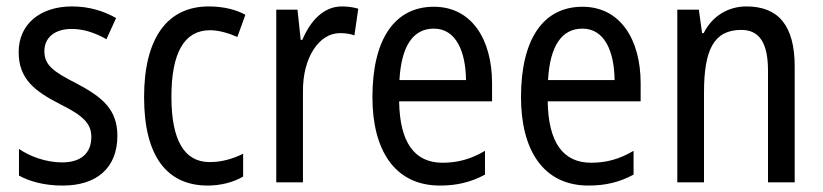

<svg xmlns="http://www.w3.org/2000/svg" viewBox="-20 -567 2560 597"><path d="M345 -145C345 -228 296 -266 219 -307C144 -345 118 -365 118 -408C118 -450 150 -477 203 -477C241 -477 278 -464 311 -445L341 -511C300 -534 255 -547 204 -547C105 -547 38 -492 38 -405C38 -321 89 -283 167 -243C240 -207 264 -182 264 -141C264 -92 233 -62 173 -62C123 -62 72 -81 39 -104V-21C72 -3 117 10 175 10C281 10 345 -45 345 -145Z M626 10C665 10 706 0 736 -18V-89C704 -73 669 -63 632 -63C553 -63 513 -131 513 -266C513 -403 553 -473 633 -473C660 -473 691 -464 718 -452L743 -521C714 -537 675 -547 629 -547C500 -547 428 -448 428 -265C428 -80 500 10 626 10Z M1043 -547C987 -547 946 -504 920 -443H915L905 -537H839V0H922V-282C921 -388 972 -464 1037 -464C1053 -464 1069 -462 1082 -457L1094 -540C1077 -545 1059 -547 1043 -547Z M1329 -546C1207 -546 1138 -445 1138 -265C1138 -102 1206 10 1348 10C1402 10 1445 -1 1488 -24V-98C1444 -72 1403 -61 1356 -61C1268 -61 1223 -125 1221 -252H1510V-308C1510 -444 1447 -546 1329 -546ZM1329 -478C1398 -478 1428 -407 1429 -318H1222C1228 -425 1265 -478 1329 -478Z M1791 -546C1669 -546 1600 -445 1600 -265C1600 -102 1668 10 1810 10C1864 10 1907 -1 1950 -24V-98C1906 -72 1865 -61 1818 -61C1730 -61 1685 -125 1683 -252H1972V-308C1972 -444 1909 -546 1791 -546ZM1791 -478C1860 -478 1890 -407 1891 -318H1684C1690 -425 1727 -478 1791 -478Z M2301 -547C2245 -547 2195 -518 2168 -464H2163L2153 -537H2086V0H2169V-279C2169 -413 2200 -474 2285 -474C2343 -474 2368 -431 2368 -347V0H2451V-360C2451 -488 2400 -547 2301 -547Z"/></svg>

Font: Noto Sans Sinhala UI Condensed
Style: Regular
Weight: 400
Width: 3
Designer: Jelle Bosma - Monotype Design Team
Foundry: Monotype Imaging Inc.
Version: Version 2.006